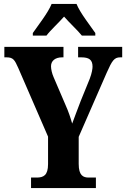

<svg xmlns="http://www.w3.org/2000/svg" viewBox="-20 -951 638 971"><path d="M146 -784V-771H215C234 -797 278 -837 304 -867C328 -839 377 -793 394 -771H462V-784C436 -822 385 -886 367 -931H241C223 -886 172 -822 146 -784ZM137 0H465V-53H429C401 -53 378 -63 378 -122V-259L520 -584C547 -645 558 -661 588 -661H598V-714H375V-661H391C430 -661 448 -649 448 -614C448 -604 445 -582 434 -553L388 -440C372 -397 356 -357 345 -326C336 -357 328 -383 311 -421L251 -561C243 -579 238 -601 238 -616C238 -644 260 -661 294 -661H301V-714H2V-661H13C47 -661 54 -648 72 -608L223 -260V-121C223 -64 200 -53 165 -53H137Z"/></svg>

Font: Noto Serif Bengali ExtraCondensed ExtraBold
Style: Regular
Weight: 800
Width: 2
Designer: Juan Bruce, Universal Thirst, Indian Type Foundry and the Monotype Design Team.
Foundry: Monotype Imaging Inc.
Version: Version 2.003